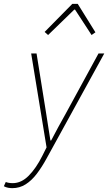

<svg xmlns="http://www.w3.org/2000/svg" viewBox="-104 -756 562 998"><path d="M-40 222Q-50 222 -61.5 220Q-73 218 -84 212L-74 190Q-59 196 -38 196Q7 196 45.5 157Q84 118 116 54L138 10L58 -478H86L136 -166Q142 -132 147 -95.5Q152 -59 158 -26H162Q180 -61 199.5 -96.5Q219 -132 238 -166L408 -478H438L138 68Q114 112 87.5 147Q61 182 29.5 202Q-2 222 -40 222ZM146 -574 128 -590 272 -736H300L392 -588L372 -574L286 -706H282Z"/></svg>

Font: Source Sans Variable
Style: Italic
Weight: 200
Italic angle: -11°
Designer: Paul D. Hunt
Foundry: Adobe Systems Incorporated
Version: Version 3.006;hotconv 1.0.111;makeotfexe 2.5.65597